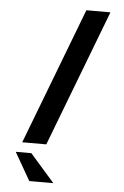

<svg xmlns="http://www.w3.org/2000/svg" viewBox="-58 -893 602 934"><g transform="rotate(5 243.0 -426.0)"><path d="M442.9 -852H325.4L70.5 -185H188ZM119.3 -136H43.1L121.1 0H238.6Z"/></g></svg>

Font: Din Kursivschrift
Style: Extended Italic
Weight: 400
Version: Version 1.089